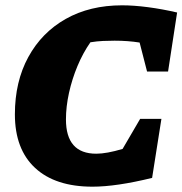

<svg xmlns="http://www.w3.org/2000/svg" viewBox="-20 -690 686 722"><path d="M328 12Q188 12 112 -58.5Q36 -129 36 -260Q36 -383 86.5 -475.5Q137 -568 227.5 -619Q318 -670 439 -670Q483 -670 536.5 -663Q590 -656 646 -643L612 -421H533L505 -530Q461 -537 411 -537Q390 -537 367.5 -536Q345 -535 320 -531Q292 -491 271.5 -442Q251 -393 239.5 -341Q228 -289 228 -241Q228 -112 342 -112Q381 -112 441 -130L507 -243H587L552 -21Q417 12 328 12Z"/></svg>

Font: Piazzolla ExtraBold
Style: Italic
Weight: 800
Italic angle: -11.3°
Designer: Juan Pablo del Peral
Foundry: Huerta Tipografica
Version: Version 1.330